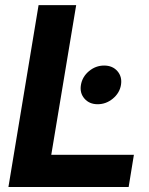

<svg xmlns="http://www.w3.org/2000/svg" viewBox="-20 -748 595 768"><path d="M13.7 0 134.3 -727.5H284.7L185.1 -128.9H515.6L494.6 0ZM370.6 -331.1Q337.4 -331.1 317.9 -353.5Q298.3 -376 303.7 -408.2Q309.1 -440.9 335.9 -463.4Q362.8 -485.8 396.5 -485.8Q430.2 -485.8 449.7 -463.4Q469.2 -440.9 463.9 -408.2Q458.5 -376 431.4 -353.5Q404.3 -331.1 370.6 -331.1Z"/></svg>

Font: Inter Display
Style: Bold Italic
Weight: 700
Italic angle: -9.39999°
Designer: Rasmus Andersson
Foundry: rsms
Version: Version 4.000;git-a52131595